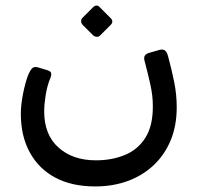

<svg xmlns="http://www.w3.org/2000/svg" viewBox="-20 -534 719 691"><path d="M323 137Q239 137 179.5 105.5Q120 74 87.5 15Q55 -44 55 -124Q55 -157 63 -197Q71 -237 81 -263Q89 -282 96 -288.5Q103 -295 115 -292L145 -283Q161 -279 163.5 -272.5Q166 -266 162 -255Q150 -227 144.5 -192.5Q139 -158 139 -133Q139 -49 190.5 -3Q242 43 325 43Q383 43 430 23.5Q477 4 504 -39.5Q531 -83 530 -155Q530 -189 521.5 -228Q513 -267 500 -316Q494 -338 518 -344L552 -354Q566 -358 573.5 -352.5Q581 -347 585 -331Q598 -283 607 -238.5Q616 -194 616 -148Q616 -81 594 -28.5Q572 24 532.5 61Q493 98 439.5 117.5Q386 137 323 137ZM340 -406Q335 -401 328 -401.5Q321 -402 315 -407L277 -445Q272 -451 272 -458Q272 -465 277 -470L315 -508Q321 -514 327.5 -514Q334 -514 339 -508L377 -470Q391 -457 378 -444Z"/></svg>

Font: RubikRegular
Style: Regular
Weight: 400
Designer: Hubert and Fischer
Foundry: Hubert and Fischer
Version: Version 2.300;gftools[0.9.30]